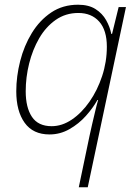

<svg xmlns="http://www.w3.org/2000/svg" viewBox="-20 -560 581 814"><path d="M314 234 360 14Q364 -6 370.5 -33Q377 -60 383.5 -88Q390 -116 396 -136H393Q374 -102 344 -68.5Q314 -35 274.5 -12.5Q235 10 190 10Q120 10 84.5 -39.5Q49 -89 49 -173Q49 -236 65.5 -301Q82 -366 115 -420Q148 -474 197 -507Q246 -540 311 -540Q356 -540 385 -521.5Q414 -503 430 -474.5Q446 -446 452 -416H455L483 -530H514L352 234ZM199 -25Q243 -25 284.5 -53Q326 -81 359.5 -129Q393 -177 413 -237.5Q433 -298 433 -362Q433 -432 400.5 -468.5Q368 -505 312 -505Q258 -505 216 -475.5Q174 -446 146 -397.5Q118 -349 103.5 -290.5Q89 -232 89 -173Q89 -104 115.5 -64.5Q142 -25 199 -25Z"/></svg>

Font: Noto Sans Disp ExtLt
Style: Italic
Weight: 200
Italic angle: -12°
Designer: Monotype Design Team
Foundry: Monotype Imaging Inc.
Version: Version 2.000;GOOG;noto-source:20170915:90ef993387c0